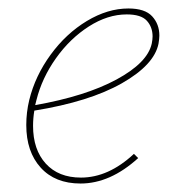

<svg xmlns="http://www.w3.org/2000/svg" viewBox="-20 -430 411 453"><path d="M356 -346Q356 -339 354 -327Q344 -277 267.5 -233.5Q191 -190 61 -169Q58 -151 58 -133Q58 -77 88 -44Q118 -11 171 -11Q236 -11 296 -67L306 -57Q240 3 170 3Q110 3 76 -34.5Q42 -72 42 -135Q42 -165 49 -194Q63 -251 99.5 -301Q136 -351 185 -380.5Q234 -410 283 -410Q322 -410 339 -391.5Q356 -373 356 -346ZM340 -344Q340 -366 326.5 -381Q313 -396 279 -396Q234 -396 189.5 -367.5Q145 -339 112 -292.5Q79 -246 66 -194L63 -182Q182 -203 255 -242.5Q328 -282 338 -327Q340 -337 340 -344Z"/></svg>

Font: Ysabeau Thin
Style: Italic
Weight: 200
Italic angle: -12°
Designer: Christian Thalmann (Catharsis Fonts)
Version: Version 0.003